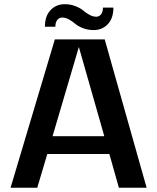

<svg xmlns="http://www.w3.org/2000/svg" viewBox="-20 -886 742 906"><path d="M541 0 496.1 -159.2H203.1L155.8 0H29.8L238.8 -700.2H474.1L671.9 0ZM352.1 -664.1 228 -243.2H472.2ZM191.9 -759.8Q191.9 -810.1 218.5 -838.1Q245.1 -866.2 285.2 -866.2Q313 -866.2 336.2 -856.9Q359.4 -847.7 372.3 -836.7Q385.3 -825.7 401.6 -816.4Q418 -807.1 434.1 -807.1Q448.2 -807.1 457 -818.4Q465.8 -829.6 465.8 -850.1H515.1Q515.1 -799.8 488.8 -772Q462.4 -744.1 421.9 -744.1Q394 -744.1 370.8 -753.4Q347.7 -762.7 335 -773.7Q322.3 -784.7 305.9 -793.9Q289.6 -803.2 273.9 -803.2Q259.3 -803.2 250.2 -791.7Q241.2 -780.3 241.2 -759.8Z"/></svg>

Font: Fivo Sans Modern Med
Style: Regular
Weight: 450
Designer: Alexander Slobzheninov
Foundry: Alexander Slobzheninov
Version: 1.0